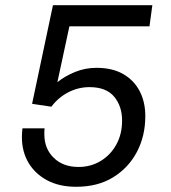

<svg xmlns="http://www.w3.org/2000/svg" viewBox="-20 -706 655 736"><path d="M272 10Q207 10 160.5 -15Q114 -40 89 -82.5Q64 -125 64 -180Q64 -189 64.5 -197Q65 -205 66 -214H151Q150 -208 150 -202.5Q150 -197 150 -191Q150 -136 186 -101Q222 -66 281 -66Q328 -66 366 -89Q404 -112 426 -152Q448 -192 448 -244Q448 -299 417.5 -335.5Q387 -372 323 -372Q280 -372 241.5 -352Q203 -332 177 -297L103 -308L183 -686H564L553 -605H246L200 -391Q230 -415 268.5 -430.5Q307 -446 350 -446Q411 -446 452.5 -422Q494 -398 515.5 -356.5Q537 -315 537 -261Q537 -185 505 -124Q473 -63 414 -26.5Q355 10 272 10Z"/></svg>

Font: Chivo Medium Light
Style: Italic
Weight: 300
Italic angle: -8.05°
Version: Version 2.002